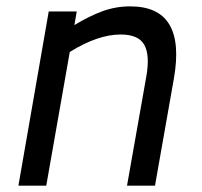

<svg xmlns="http://www.w3.org/2000/svg" viewBox="-20 -586 638 606"><path d="M391.1 -565.9Q568.8 -565.9 528.8 -337.9L469.2 0H380.9L441.9 -345.2Q453.6 -411.6 435.5 -444.3Q417.5 -477.1 360.8 -477.1Q288.6 -477.1 200.2 -421.9L126 0H38.1L133.8 -549.8H222.2L214.8 -506.8Q262.2 -535.6 304 -550.8Q345.7 -565.9 391.1 -565.9Z"/></svg>

Font: Stilu
Style: Italic
Weight: 400
Italic angle: -10°
Designer: Genilson Lima Santos
Foundry: Genilson Lima Santos
Version: Version 1.200;PS 001.200;hotconv 1.0.88;makeotf.lib2.5.64775